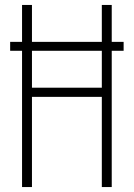

<svg xmlns="http://www.w3.org/2000/svg" viewBox="-20 -755 540 775"><path d="M69 0V-550H21V-586H69V-735H109V-586H391V-735H431V-586H479V-550H431V0H391V-364H109V0ZM109 -401H391V-550H109Z"/></svg>

Font: Iosevka Term Curly Extralight
Style: Regular
Weight: 200
Designer: Belleve Invis
Foundry: Belleve Invis
Version: Version 32.3.0